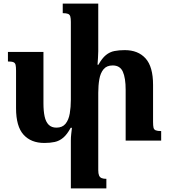

<svg xmlns="http://www.w3.org/2000/svg" viewBox="-20 -780 938 1065"><path d="M829 -104Q829 -83 831.5 -72Q834 -61 844 -57Q854 -53 874 -53V0H677V-282Q677 -347 661.5 -382Q646 -417 605 -417Q572 -417 554.5 -396Q537 -375 531 -340.5Q525 -306 525 -265V164Q525 183 529.5 193.5Q534 204 544 208Q554 212 570 212V265H373V0Q373 -19 375 -36Q377 -53 379 -71H372Q352 -34 330.5 -16Q309 2 283.5 7.5Q258 13 226 13Q152 13 110.5 -33Q69 -79 69 -180V-388Q69 -409 66.5 -420Q64 -431 54.5 -435Q45 -439 24 -439V-492H221V-207Q221 -164 227.5 -134Q234 -104 250 -88Q266 -72 293 -72Q326 -72 343.5 -93.5Q361 -115 367 -150.5Q373 -186 373 -227V-658Q373 -678 370 -688.5Q367 -699 357.5 -703Q348 -707 328 -707V-760H525V-496Q525 -477 523.5 -458.5Q522 -440 521 -421H526Q546 -457 567.5 -474.5Q589 -492 615 -497Q641 -502 672 -502Q746 -502 787.5 -456Q829 -410 829 -309Z"/></svg>

Font: Noto Serif Armenian
Style: Regular
Weight: 400
Designer: Monotype Design Team
Foundry: Monotype Imaging Inc.
Version: Version 2.007